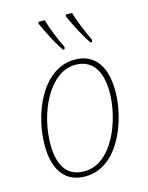

<svg xmlns="http://www.w3.org/2000/svg" viewBox="-117 -839 713 923"><g transform="rotate(-15 239.5 -378.0)"><path d="M382 -606H390L392 -617C371 -661 344 -724 333 -766H302L300 -757C319 -715 350 -651 382 -606ZM246 -606H253L256 -617C234 -661 208 -724 197 -766H166L164 -757C184 -715 213 -651 246 -606ZM192 10C359 10 437 -206 437 -350C437 -489 372 -546 287 -546C125 -546 41 -342 41 -184C41 -55 98 10 192 10ZM194 -15C120 -15 69 -60 69 -184C69 -332 150 -521 284 -521C360 -521 409 -467 409 -350C409 -221 337 -15 194 -15Z"/></g></svg>

Font: Noto Serif SemiCondensed Thin
Style: Italic
Weight: 100
Width: 4
Italic angle: -12°
Designer: Monotype Design Team
Foundry: Monotype Imaging Inc.
Version: Version 2.013